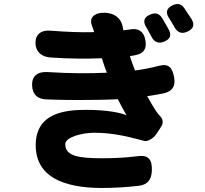

<svg xmlns="http://www.w3.org/2000/svg" viewBox="-20 -872 1020 956"><path d="M806 -750C799 -761 792 -773 786 -784C771 -806 753 -810 729 -800C696 -787 690 -765 709 -735C713 -729 716 -723 719 -717C724 -709 729 -700 734 -690C747 -662 770 -653 798 -665C828 -678 835 -696 820 -725C816 -733 811 -742 806 -750ZM919 -799C912 -810 905 -821 898 -831C883 -853 864 -857 840 -846C808 -831 803 -809 823 -780C826 -775 830 -769 833 -764C838 -756 843 -747 848 -738C863 -710 885 -701 914 -715C943 -729 950 -747 935 -775C930 -783 924 -791 919 -799ZM250 16C308 49 389 64 488 64C545 64 613 60 672 53C715 47 733 24 736 -19C739 -77 720 -103 662 -94C609 -87 549 -84 488 -84C371 -84 305 -95 305 -154C305 -189 386 -210 445 -211C552 -212 641 -185 699 -170C712 -167 741 -179 758 -204L783 -242C794 -259 792 -279 777 -294C768 -303 761 -313 753 -325C740 -345 726 -369 713 -393C741 -397 768 -402 794 -407C838 -417 855 -442 847 -487C838 -537 819 -557 770 -544C736 -535 698 -527 652 -521L638 -559C634 -570 630 -581 627 -593C636 -594 644 -595 652 -597C695 -604 712 -629 704 -672C696 -716 669 -734 625 -725C615 -724 604 -722 594 -721C593 -727 592 -732 591 -738C582 -790 536 -813 484 -808C448 -804 425 -783 436 -749C437 -748 437 -748 437 -747L449 -712C384 -710 315 -713 235 -719C186 -724 154 -702 157 -653C159 -613 188 -590 228 -586C324 -579 412 -579 487 -582L503 -534L512 -510C427 -506 330 -506 221 -513C170 -517 137 -496 140 -445C142 -402 166 -379 210 -377C262 -375 314 -374 366 -374C438 -374 508 -375 567 -378C580 -352 594 -325 610 -298C582 -310 516 -325 410 -325C312 -325 153 -314 158 -142C160 -69 193 -17 250 16Z"/></svg>

Font: GenSenRounded2 TW H
Style: Regular
Weight: 900
Version: Version 2.100;PS 2.1;hotconv 16.6.51;makeotf.lib2.5.65220 DE